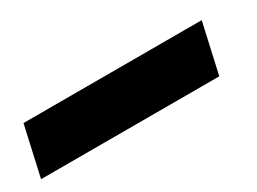

<svg xmlns="http://www.w3.org/2000/svg" viewBox="-56 -66 559 418"><g transform="rotate(-30 223.0 142.5)"><path d="M-4 80H444L416 205H-32Z"/></g></svg>

Font: Cairo
Style: Bold Italic
Weight: 700
Italic angle: -13°
Designer: Mohamed Gaber, Accademia di Belle Arti di Urbino and others
Foundry: Kief Type Foundry, Accademia di Belle Arti di Urbino and others
Version: Version 3.011